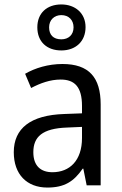

<svg xmlns="http://www.w3.org/2000/svg" viewBox="-20 -834 548 864"><path d="M256 -607C320 -607 365 -647 365 -712C365 -775 318 -814 256 -814C191 -814 148 -775 148 -711C148 -646 191 -607 256 -607ZM256 -657C220 -657 201 -677 201 -711C201 -744 224 -766 256 -766C289 -766 311 -744 311 -711C311 -677 288 -657 256 -657ZM261 -546C197 -546 138 -528 93 -502L120 -438C162 -460 206 -476 253 -476C316 -476 349 -443 349 -357V-324L269 -321C117 -316 42 -256 42 -149C42 -49 101 10 193 10C270 10 312 -17 352 -75H355L370 0H433V-364C433 -486 380 -546 261 -546ZM281 -260 349 -263V-213C349 -111 293 -59 216 -59C164 -59 130 -87 130 -149C130 -218 170 -256 281 -260Z"/></svg>

Font: Noto Sans Khmer UI SemiCondensed
Style: Regular
Weight: 400
Width: 4
Designer: Danh Hong and the Monotype Design Team
Foundry: Monotype Imaging Inc.
Version: Version 2.002